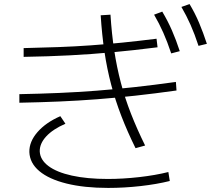

<svg xmlns="http://www.w3.org/2000/svg" viewBox="-20 -875 1040 942"><path d="M645 -148Q605 -229 575.5 -305.5Q546 -382 525.5 -459.5Q505 -537 492.5 -621Q480 -705 474 -800L522 -803Q528 -709 540.5 -627Q553 -545 573 -469Q593 -393 622.5 -317.5Q652 -242 692 -161ZM511 47Q393 47 306.5 25.5Q220 4 173 -35.5Q126 -75 124 -129Q123 -180 164 -227Q205 -274 276 -305L301 -268Q239 -241 206.5 -205.5Q174 -170 175 -132Q177 -91 217.5 -60.5Q258 -30 332.5 -13.5Q407 3 509 3Q583 3 662.5 -6Q742 -15 806 -31L813 13Q749 29 669 38Q589 47 511 47ZM96 -639Q186 -641 267 -644Q348 -647 425 -652.5Q502 -658 581 -666Q660 -674 748 -685L753 -643Q635 -628 531.5 -618.5Q428 -609 323 -603.5Q218 -598 96 -596ZM75 -413Q178 -415 270.5 -419Q363 -423 453.5 -430Q544 -437 639.5 -447.5Q735 -458 843 -473L846 -431Q739 -416 643 -405.5Q547 -395 456 -388Q365 -381 271.5 -377Q178 -373 75 -371ZM820 -613Q801 -670 781 -715Q761 -760 736 -803L776 -818Q803 -773 823.5 -726Q844 -679 862 -624ZM954 -650Q935 -708 915 -753Q895 -798 870 -841L910 -855Q937 -810 957 -762.5Q977 -715 995 -660Z"/></svg>

Font: M PLUS 2 Light
Style: Regular
Weight: 300
Designer: Coji Morishita
Foundry: UNDERFOREST DESIGN
Version: Version 1.001